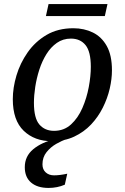

<svg xmlns="http://www.w3.org/2000/svg" viewBox="-20 -685 614 945"><path d="M235 10Q150 10 96.5 -41.5Q43 -93 43 -197Q43 -253 61 -313.5Q79 -374 116 -427Q153 -480 209 -513Q265 -546 341 -546Q394 -546 437 -525Q480 -504 505.5 -458.5Q531 -413 531 -339Q531 -296 520 -248.5Q509 -201 486 -155Q463 -109 428 -72Q393 -35 345 -12.5Q297 10 235 10ZM246 -41Q295 -41 329.5 -72.5Q364 -104 385.5 -153.5Q407 -203 417 -257Q427 -311 427 -356Q427 -431 401 -463Q375 -495 329 -495Q290 -495 260 -474Q230 -453 208.5 -418.5Q187 -384 173.5 -342Q160 -300 153.5 -257.5Q147 -215 147 -179Q147 -103 174 -72Q201 -41 246 -41ZM219 240Q164 240 133 213.5Q102 187 102 138Q102 84 143.5 49.5Q185 15 251 0H308Q285 7 257 23Q229 39 209 64Q189 89 189 124Q189 149 205 163.5Q221 178 246 178Q260 178 276 176Q292 174 311 170L299 224Q262 240 219 240ZM206 -606 219 -665H509L496 -606Z"/></svg>

Font: NotoSerif-Italic
Style: Regular
Weight: 400
Italic angle: -12°
Designer: Monotype Design Team
Foundry: Monotype Imaging Inc.
Version: Version 2.007; ttfautohint (v1.8) -l 8 -r 50 -G 200 -x 14 -D